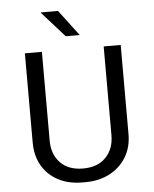

<svg xmlns="http://www.w3.org/2000/svg" viewBox="-60 -941 800 1000"><g transform="rotate(-5 340.5 -440.5)"><path d="M331 10Q258 10 204 -18.5Q150 -47 120 -98.5Q90 -150 90 -220V-686H179V-222Q179 -150 221.5 -106Q264 -62 340 -62Q417 -62 459.5 -106.5Q502 -151 502 -222V-686H591V-220Q591 -151 559.5 -99.5Q528 -48 473 -19Q418 10 346 10ZM310 -756 192 -888V-891H281L383 -756Z"/></g></svg>

Font: Chivo Medium Light
Style: Regular
Weight: 300
Version: Version 2.002